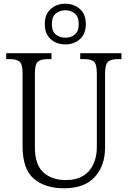

<svg xmlns="http://www.w3.org/2000/svg" viewBox="-20 -999 684 1029"><path d="M323 10Q221 10 161 -41.5Q101 -93 101 -215V-606Q101 -656 84.5 -669Q68 -682 34 -682H13V-714H256V-682H234Q199 -682 183 -668.5Q167 -655 167 -603V-210Q167 -116 212.5 -75Q258 -34 332 -34Q390 -34 427 -57.5Q464 -81 481.5 -121Q499 -161 499 -209V-605Q499 -656 483 -669Q467 -682 433 -682H410V-714H631V-682H610Q576 -682 559.5 -668.5Q543 -655 543 -603V-208Q543 -111 488 -50.5Q433 10 323 10ZM330 -761Q284 -761 252 -789Q220 -817 220 -870Q220 -923 252 -951Q284 -979 330 -979Q376 -979 408 -951Q440 -923 440 -870Q440 -817 408 -789Q376 -761 330 -761ZM330 -797Q360 -797 381 -814Q402 -831 402 -870Q402 -909 381 -926.5Q360 -944 330 -944Q300 -944 279 -926.5Q258 -909 258 -870Q258 -831 279 -814Q300 -797 330 -797Z"/></svg>

Font: Noto Serif Tamil SemiCondensed Light
Style: Italic
Weight: 300
Width: 4
Italic angle: -12°
Designer: Indian Type Foundry, Tom Grace, and the Monotype Design Team
Foundry: Monotype Imaging Inc.
Version: Version 2.003; ttfautohint (v1.8.4.7-5d5b)